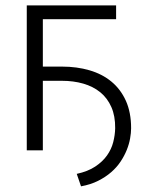

<svg xmlns="http://www.w3.org/2000/svg" viewBox="-20 -548 538 700"><path d="M403.3 -478H136.2V-305.2H206.1Q260.3 -305.2 306.4 -291.7Q352.5 -278.3 386.2 -250.5Q419.9 -222.7 439 -180.4Q458 -138.2 458 -80.6Q458 -63.5 454.3 -43Q450.7 -22.5 442.1 -1.2Q433.6 20 419.7 41Q405.8 62 385.3 79.8Q364.7 97.7 337.6 111.3Q310.5 125 275.4 131.3L259.8 85.9Q300.3 77.1 327.1 59.3Q354 41.5 370.1 18.8Q386.2 -3.9 392.8 -29.8Q399.4 -55.7 399.9 -80.6Q400.4 -125 386 -157.7Q371.6 -190.4 345.5 -211.7Q319.3 -232.9 283.4 -243.2Q247.6 -253.4 206.1 -253.4H136.2V0H77.6V-528.3H403.3Z"/></svg>

Font: Melbourne
Style: Light
Weight: 300
Designer: Google
Version: Version 2.000980; 2014